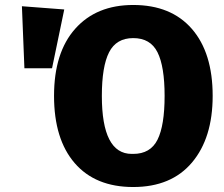

<svg xmlns="http://www.w3.org/2000/svg" viewBox="-20 -733 901 771"><path d="M515 18Q363 18 280 -78Q197 -174 197 -348Q197 -522 282 -617.5Q367 -713 515 -713Q667 -713 750.5 -617Q834 -521 834 -348Q834 -179 751 -80.5Q668 18 515 18ZM515 -115Q584 -115 612.5 -172Q641 -229 641 -348Q641 -466 612.5 -523Q584 -580 515 -580Q447 -580 418 -523Q389 -466 389 -348Q389 -115 509 -115ZM189 -459H78L68 -708L238 -695Z"/></svg>

Font: Trujillo ExtraBold
Style: Regular
Weight: 800
Designer: Fira Sans original fonts by bBox Type GmbH, Carrois Corporate GbR, & Edenspiekermann AG / Changes by Cristiano Sobral
Foundry: Fira Sans original fonts by bBox Type GmbH, Carrois Corporate GbR, & Edenspiekermann AG / Changes by Cristiano Sobral
Version: Version 4.301;July 28, 2020;FontCreator 13.0.0.2655 64-bit